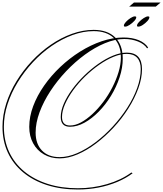

<svg xmlns="http://www.w3.org/2000/svg" viewBox="-40 -1131 1305 1536"><path d="M709 -892Q820 -892 881 -832Q942 -772 942 -662Q942 -589 916.5 -512Q891 -435 848 -364.5Q805 -294 750 -238Q695 -182 636 -149.5Q577 -117 520 -117Q446 -117 446 -195Q446 -245 470.5 -301.5Q495 -358 537.5 -416Q580 -474 634 -526.5Q688 -579 747 -620.5Q806 -662 864.5 -686Q923 -710 974 -710Q1096 -710 1096 -578Q1096 -505 1066.5 -424Q1037 -343 986 -262.5Q935 -182 868.5 -110.5Q802 -39 728.5 16.5Q655 72 580 104Q505 136 437 136Q366 136 311 104Q256 72 225 15Q194 -42 194 -116Q194 -198 225.5 -282Q257 -366 313 -446Q369 -526 442.5 -595.5Q516 -665 600.5 -718Q685 -771 773.5 -801Q862 -831 948 -831Q1018 -831 1069 -810Q1120 -789 1145 -751L1137 -744Q1114 -779 1064 -799Q1014 -819 954 -819Q880 -819 799.5 -785.5Q719 -752 639.5 -694Q560 -636 489 -561Q418 -486 363 -402Q308 -318 276.5 -233Q245 -148 245 -70Q245 21 296 73.5Q347 126 437 126Q504 126 577 94.5Q650 63 723 8Q796 -47 861 -117.5Q926 -188 977 -267Q1028 -346 1057 -426Q1086 -506 1086 -578Q1086 -637 1057.5 -668.5Q1029 -700 974 -700Q925 -700 868 -676.5Q811 -653 752.5 -612Q694 -571 641 -519.5Q588 -468 546.5 -411Q505 -354 480.5 -298.5Q456 -243 456 -195Q456 -127 520 -127Q562 -127 607.5 -151.5Q653 -176 699 -218.5Q745 -261 786 -315.5Q827 -370 858.5 -431.5Q890 -493 908.5 -554.5Q927 -616 927 -671Q927 -772 870 -827Q813 -882 709 -882Q625 -882 539.5 -850.5Q454 -819 373.5 -763.5Q293 -708 224 -634Q155 -560 102.5 -474.5Q50 -389 20.5 -298Q-9 -207 -9 -117Q-9 -6 33 84.5Q75 175 153.5 240Q232 305 341 340Q450 375 583 375Q704 375 816.5 342Q929 309 1011 249L1021 255Q968 295 898 324.5Q828 354 747.5 369.5Q667 385 583 385Q447 385 336 349.5Q225 314 145 247.5Q65 181 22.5 89Q-20 -3 -20 -117Q-20 -209 9.5 -302Q39 -395 92 -481.5Q145 -568 215 -642.5Q285 -717 366.5 -773Q448 -829 535.5 -860.5Q623 -892 709 -892ZM1039 -1000Q1050 -1000 1050 -993Q1050 -980 1033.5 -962.5Q1017 -945 996.5 -931.5Q976 -918 961 -918Q951 -918 951 -926Q951 -938 967 -955.5Q983 -973 1004 -986.5Q1025 -1000 1039 -1000ZM1144 -1000Q1155 -1000 1155 -993Q1155 -980 1139 -962.5Q1123 -945 1102.5 -931.5Q1082 -918 1066 -918Q1056 -918 1056 -926Q1056 -938 1072.5 -955.5Q1089 -973 1110 -986.5Q1131 -1000 1144 -1000ZM993 -1078 1032 -1111H1245L1206 -1078Z"/></svg>

Font: Ballet 24pt
Style: Regular
Weight: 400
Designer: Maximiliano R. Sproviero
Foundry: Omnibus-Type
Version: Version 1.100